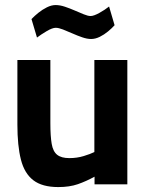

<svg xmlns="http://www.w3.org/2000/svg" viewBox="-20 -744 589 775"><path d="M215.2 11.1Q150.5 11.1 114.6 -16.4Q78.6 -43.9 64.4 -99.9Q50.2 -155.8 50.2 -240.9V-501.9H183.3V-246.6Q183.3 -194 188.7 -163.2Q194 -132.4 210.9 -119.1Q227.7 -105.8 259.9 -105.8Q290.5 -105.8 317.6 -114Q344.6 -122.2 360.9 -130.3V-501.9H494V0H361.6V-30.8Q328.1 -12.4 294.4 -0.6Q260.7 11.1 215.2 11.1ZM347.8 -586.6Q331.7 -586.6 311.9 -593.4Q292.2 -600.2 271.9 -609.2Q251.6 -618.2 234.1 -625Q216.6 -631.8 205 -631.8Q191.3 -631.8 168.5 -618.3Q145.7 -604.8 129.3 -592.4L107.1 -667Q118.5 -679.1 134.8 -692.3Q151.1 -705.4 169.4 -714.5Q187.7 -723.6 204.3 -723.6Q222.2 -723.6 242.3 -716.8Q262.4 -710 281.9 -701.5Q301.4 -693 318.3 -686.2Q335.1 -679.3 345.7 -679.3Q358.4 -679.3 381.3 -692Q404.1 -704.7 420.3 -717.7L442.5 -642.2Q432.1 -630.4 416.2 -617.2Q400.4 -604.1 382.6 -595.3Q364.7 -586.6 347.8 -586.6Z"/></svg>

Font: Cairo
Style: Regular
Weight: 400
Designer: Mohamed Gaber, Accademia di Belle Arti di Urbino
Foundry: Kief Type Foundry, Accademia di Belle Arti di Urbino
Version: Version 3.120